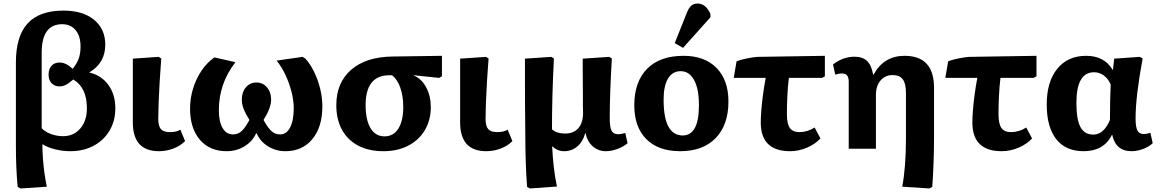

<svg xmlns="http://www.w3.org/2000/svg" viewBox="-20 -842 6566 1087"><path d="M96 225 80 216Q75 163 72.5 105.5Q70 48 70 -20V-488Q70 -637 136.5 -709.5Q203 -782 340 -782Q449 -782 512.5 -730Q576 -678 576 -589Q576 -486 487 -433V-431Q555 -415 594 -360.5Q633 -306 633 -229Q633 -158 600.5 -103Q568 -48 510.5 -17Q453 14 378 14Q334 14 290.5 3Q247 -8 222 -25H220Q220 12 223 55Q226 98 232 140Q238 182 245 215ZM337 -71Q397 -71 434.5 -114.5Q472 -158 472 -229Q472 -346 395 -392Q368 -369 351.5 -361Q335 -353 317 -353Q289 -353 272 -371Q255 -389 255 -419Q255 -451 271.5 -469.5Q288 -488 317 -488Q355 -488 391 -452Q415 -481 425.5 -510Q436 -539 436 -579Q436 -638 408 -671.5Q380 -705 332 -705Q216 -705 216 -543V-116Q236 -95 269 -83Q302 -71 337 -71Z M880 14Q732 14 732 -149Q732 -173 732 -210.5Q732 -248 732 -291.5Q732 -335 732 -378Q732 -421 732 -456Q732 -491 732 -510L878 -520L893 -511Q888 -446 884 -380.5Q880 -315 878 -259.5Q876 -204 876 -170Q876 -128 891 -111Q906 -94 942 -94Q980 -94 1001 -108L1028 -43Q1001 -16 961.5 -1Q922 14 880 14Z M1263 14Q1167 14 1111.5 -51Q1056 -116 1056 -227Q1056 -285 1073 -340.5Q1090 -396 1121 -442Q1152 -488 1194 -517L1313 -490Q1219 -369 1219 -218Q1219 -154 1240 -117.5Q1261 -81 1299 -81Q1329 -81 1350.5 -102.5Q1372 -124 1392 -163Q1369 -200 1359 -226.5Q1349 -253 1349 -278Q1349 -320 1372 -347.5Q1395 -375 1432 -375Q1468 -375 1491.5 -347.5Q1515 -320 1515 -278Q1515 -231 1472 -163Q1492 -125 1513.5 -103Q1535 -81 1566 -81Q1602 -81 1622.5 -120.5Q1643 -160 1643 -229Q1643 -273 1630.5 -322Q1618 -371 1596.5 -417Q1575 -463 1546 -499L1693 -520L1708 -511Q1736 -481 1758 -436Q1780 -391 1792.5 -340Q1805 -289 1805 -240Q1805 -123 1748.5 -54.5Q1692 14 1596 14Q1542 14 1497.5 -13.5Q1453 -41 1433 -87H1430Q1409 -41 1364 -13.5Q1319 14 1263 14Z M2151 14Q2068 14 2008 -17.5Q1948 -49 1916 -107.5Q1884 -166 1884 -246Q1884 -374 1968 -447Q2052 -520 2202 -522L2482 -526V-410L2466 -401L2323 -416V-414Q2367 -396 2393 -347Q2419 -298 2419 -236Q2419 -162 2385.5 -105.5Q2352 -49 2291.5 -17.5Q2231 14 2151 14ZM2157 -70Q2207 -70 2235 -113.5Q2263 -157 2263 -236Q2263 -298 2246.5 -345Q2230 -392 2200 -416H2185Q2050 -416 2050 -247Q2050 -162 2078 -116Q2106 -70 2157 -70Z M2733 14Q2585 14 2585 -149Q2585 -173 2585 -210.5Q2585 -248 2585 -291.5Q2585 -335 2585 -378Q2585 -421 2585 -456Q2585 -491 2585 -510L2731 -520L2746 -511Q2741 -446 2737 -380.5Q2733 -315 2731 -259.5Q2729 -204 2729 -170Q2729 -128 2744 -111Q2759 -94 2795 -94Q2833 -94 2854 -108L2881 -43Q2854 -16 2814.5 -1Q2775 14 2733 14Z M2980 225 2964 216Q2959 150 2956.5 73.5Q2954 -3 2954 -77Q2954 -96 2953.5 -139.5Q2953 -183 2952.5 -238Q2952 -293 2952 -348Q2952 -403 2952 -447Q2952 -491 2952 -510L3101 -520L3116 -511Q3110 -396 3107.5 -298.5Q3105 -201 3105 -110Q3131 -86 3180 -86Q3228 -86 3254.5 -116.5Q3281 -147 3281 -205Q3280 -215 3280 -242.5Q3280 -270 3280 -307.5Q3280 -345 3279.5 -384Q3279 -423 3279 -456.5Q3279 -490 3279 -510L3429 -520L3444 -511Q3438 -410 3435 -325.5Q3432 -241 3432 -174Q3432 -121 3442.5 -101.5Q3453 -82 3480 -82Q3495 -82 3520 -89L3533 -31Q3509 -11 3475 1.5Q3441 14 3410 14Q3368 14 3336.5 -13Q3305 -40 3295 -88H3293Q3281 -41 3249 -13.5Q3217 14 3175 14Q3136 14 3108 -13H3106Q3109 47 3115 101.5Q3121 156 3133 214Z M3831 14Q3707 14 3639 -54.5Q3571 -123 3571 -246Q3571 -379 3643.5 -452.5Q3716 -526 3850 -526Q3969 -526 4036.5 -457.5Q4104 -389 4104 -267Q4104 -135 4032 -60.5Q3960 14 3831 14ZM3845 -75Q3890 -75 3913.5 -117Q3937 -159 3937 -247Q3937 -339 3909.5 -389Q3882 -439 3834 -439Q3787 -439 3762 -397.5Q3737 -356 3737 -278Q3737 -175 3764.5 -125Q3792 -75 3845 -75ZM3847 -571 3800 -598 3867 -766Q3879 -797 3893 -809.5Q3907 -822 3930 -822Q3975 -822 4002 -764V-744Z M4453 14Q4287 14 4287 -149Q4287 -174 4290 -215Q4293 -256 4299.5 -304.5Q4306 -353 4315 -401H4134L4150 -495Q4172 -504 4207.5 -511Q4243 -518 4267 -520L4650 -526V-410L4634 -401H4446Q4440 -351 4437.5 -297.5Q4435 -244 4435 -195Q4435 -141 4451.5 -117.5Q4468 -94 4506 -94Q4551 -94 4592 -120L4625 -58Q4594 -25 4547.5 -5.5Q4501 14 4453 14Z M5242 225 5088 215Q5098 162 5103.5 93Q5109 24 5109 -55V-316Q5109 -369 5091 -393Q5073 -417 5033 -417Q4991 -417 4965 -386Q4939 -355 4939 -306V0H4785V-379Q4785 -404 4775.5 -415Q4766 -426 4747 -426Q4728 -426 4709 -419L4696 -477Q4753 -521 4818 -521Q4863 -521 4888.5 -497Q4914 -473 4923 -420H4926Q4984 -526 5101 -526Q5268 -526 5268 -345V-65Q5268 13 5265 87.5Q5262 162 5258 216Z M5651 14Q5485 14 5485 -149Q5485 -174 5488 -215Q5491 -256 5497.5 -304.5Q5504 -353 5513 -401H5332L5348 -495Q5370 -504 5405.5 -511Q5441 -518 5465 -520L5848 -526V-410L5832 -401H5644Q5638 -351 5635.5 -297.5Q5633 -244 5633 -195Q5633 -141 5649.5 -117.5Q5666 -94 5704 -94Q5749 -94 5790 -120L5823 -58Q5792 -25 5745.5 -5.5Q5699 14 5651 14Z M6115 14Q6013 14 5959.5 -54.5Q5906 -123 5906 -251Q5906 -379 5965.5 -452.5Q6025 -526 6129 -526Q6232 -526 6279 -447H6281L6288 -510L6433 -520L6449 -511Q6409 -295 6409 -172Q6409 -123 6419.5 -103Q6430 -83 6456 -83Q6469 -83 6493 -90L6506 -31Q6483 -10 6450 2Q6417 14 6386 14Q6297 14 6277 -78H6275Q6229 14 6115 14ZM6170 -80Q6229 -80 6264 -163Q6264 -213 6265 -267.5Q6266 -322 6268 -364Q6255 -395 6230 -414Q6205 -433 6174 -433Q6074 -433 6074 -259Q6074 -165 6097 -122.5Q6120 -80 6170 -80Z"/></svg>

Font: Literata
Style: Bold
Weight: 700
Designer: Latin by Veronika Burian and Jose Scaglione. Greek by Irene Vlachou. Cyrillic by Vera Evstafieva.
Foundry: TypeTogether
Version: Version 3.103; ttfautohint (v1.8.4.7-5d5b);gftools[0.9.29]